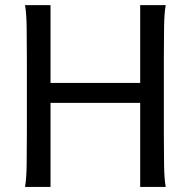

<svg xmlns="http://www.w3.org/2000/svg" viewBox="-20 -733 760 753"><path d="M529.8 0V-329.6H178.2V0H78.1Q83.5 -29.3 84.5 -84.7Q85.4 -140.1 85.4 -212.4V-500.5Q85.4 -572.8 84.5 -628.2Q83.5 -683.6 78.1 -712.9H178.2V-407.7H529.8V-712.9H629.9Q624.5 -683.6 623.5 -628.2Q622.6 -572.8 622.6 -500.5V-212.4Q622.6 -140.1 623.5 -84.7Q624.5 -29.3 629.9 0Z"/></svg>

Font: Andika New Basic
Style: Regular
Weight: 400
Designer: Victor Gaultney, Annie Olsen, Julie Remington, Don Collingsworth, Eric Hays
Foundry: SIL International
Version: Version 5.500; ttfautohint (v1.8.3)